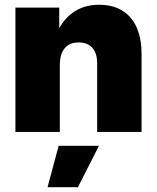

<svg xmlns="http://www.w3.org/2000/svg" viewBox="-20 -547 651 796"><path d="M228 -276.4C228 -340.3 257.3 -371.1 306.2 -371.1C355.5 -371.1 382.8 -340.3 382.8 -284.7V0H566.9V-324.7C566.9 -450.2 505.4 -527.3 391.6 -527.3C312 -527.3 259.8 -489.7 225.6 -430.7V-515.6H43.9V0H228ZM177.2 229H303.2L390.1 57.6H223.1Z"/></svg>

Font: Raveo Display Display ExtraBold
Style: Regular
Weight: 800
Designer: Jakub Foglar, Rasmus Andersson (Inter)
Foundry: Jakubfoglar.com
Version: Version 1.100;Glyphs 3.2.3 (3260)